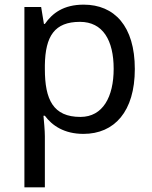

<svg xmlns="http://www.w3.org/2000/svg" viewBox="-20 -566 655 826"><path d="M340 -546C253 -546 205 -509 173 -463H169L157 -536H85V240H173V20C173 -5 169 -45 167 -68H173C204 -26 256 10 339 10C472 10 560 -86 560 -269C560 -454 472 -546 340 -546ZM324 -472C423 -472 469 -392 469 -270C469 -150 423 -63 326 -63C209 -63 173 -137 173 -269V-286C175 -411 215 -472 324 -472Z"/></svg>

Font: Noto Sans Arabic UI
Style: Regular
Weight: 400
Designer: Monotype Design Team, Nadine Chahine and Nizar Qandah
Foundry: Monotype Imaging Inc.
Version: Version 2.010